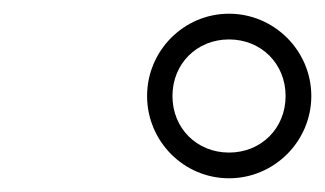

<svg xmlns="http://www.w3.org/2000/svg" viewBox="-20 -820 474 280"><path d="M194.5 -680C194.5 -614 248 -560 314 -560C380 -560 434 -614 434 -680C434 -746 380 -800 314 -800C248 -800 194.5 -746 194.5 -680ZM231.5 -680C231.5 -727 267 -762.5 314 -762.5C361 -762.5 396.5 -727 396.5 -680C396.5 -633 361 -597.5 314 -597.5C267 -597.5 231.5 -633 231.5 -680Z"/></svg>

Font: Bodoni* 96pt
Style: Bold Italic
Weight: 700
Italic angle: -13°
Version: Version 2.3